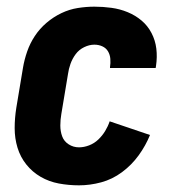

<svg xmlns="http://www.w3.org/2000/svg" viewBox="-20 -548 540 576"><path d="M217 8Q186 8 156.5 2.5Q127 -3 102 -17.5Q77 -32 59 -54.5Q41 -77 32.5 -105Q24 -133 24 -163.5Q24 -194 29 -225L49 -345Q53 -369 61.5 -393.5Q70 -418 84.5 -440Q99 -462 119.5 -479.5Q140 -497 164 -508.5Q188 -520 213.5 -524Q239 -528 263 -528Q289 -528 314.5 -524.5Q340 -521 363 -511.5Q386 -502 404.5 -486.5Q423 -471 434.5 -449Q446 -427 449 -402Q452 -377 448 -350Q448 -349 447.5 -347Q447 -345 447 -344H310Q310 -344 310 -345Q310 -346 310 -346Q312 -359 311 -371.5Q310 -384 304 -394Q298 -404 287 -409Q276 -414 263 -414Q248 -414 232.5 -406.5Q217 -399 207 -385.5Q197 -372 191.5 -356.5Q186 -341 184 -326L164 -206Q161 -189 161 -171.5Q161 -154 166.5 -139Q172 -124 186 -115Q200 -106 217 -106Q232 -106 247.5 -112Q263 -118 275 -129.5Q287 -141 295.5 -155Q304 -169 309 -184L430 -143Q417 -111 396 -82Q375 -53 346 -31.5Q317 -10 283.5 -1Q250 8 217 8Z"/></svg>

Font: Iosevka SS04 Heavy
Style: Italic
Weight: 900
Italic angle: -9°
Monospace: yes
Designer: Belleve Invis
Foundry: Belleve Invis
Version: Version 19.0.0; ttfautohint (v1.8.4)